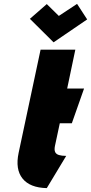

<svg xmlns="http://www.w3.org/2000/svg" viewBox="-20 -956 469 989"><path d="M429 -856 377 -936 283 -874 221 -935 134 -859 256 -738ZM263 -204 288 -321H350L413 -500H326L368 -700H189L76 -169Q58 -84 96 -36.5Q134 11 221 13L321 -153Q298 -153 283.5 -157.5Q269 -162 264 -173Q259 -184 263 -204Z"/></svg>

Font: Advent Pro Black
Style: Italic
Weight: 900
Italic angle: -12°
Version: Version 3.000